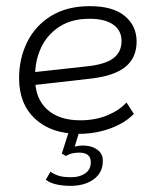

<svg xmlns="http://www.w3.org/2000/svg" viewBox="-20 -425 493 624"><path d="M237 10Q147 10 94.5 -38.5Q42 -87 42 -171Q42 -235 68.5 -288.5Q95 -342 146.5 -373.5Q198 -405 272 -405Q347 -405 385.5 -373Q424 -341 424 -290Q424 -238 388.5 -208.5Q353 -179 279 -170L77 -147V-189L259 -209Q320 -215 347.5 -235Q375 -255 375 -292Q375 -326 348 -345Q321 -364 271 -364Q213 -364 173.5 -338.5Q134 -313 114 -271Q94 -229 94 -178V-170Q94 -105 133 -69.5Q172 -34 241 -34Q290 -34 329.5 -50.5Q369 -67 391 -92L415 -55Q396 -35 368 -20.5Q340 -6 306.5 2Q273 10 237 10ZM209 179Q183 179 162 174Q141 169 129 159L144 133Q155 141 170 146Q185 151 212 151Q239 151 257 138.5Q275 126 275 103Q276 71 237 71Q228 71 217 73Q206 75 194 82L181 74L206 -5H240L220 61L205 58Q227 48 249 48Q278 48 297 62Q316 76 314 102Q313 137 284 158Q255 179 209 179Z"/></svg>

Font: Rokkitt SemiBold Light
Style: Italic
Weight: 300
Italic angle: -9°
Version: Version 3.103